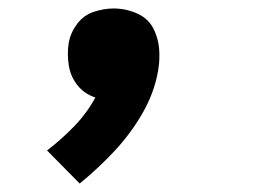

<svg xmlns="http://www.w3.org/2000/svg" viewBox="-20 -228 616 453"><path d="M168 205Q211 170 249.5 129Q288 88 316 39.5Q344 -9 353 -61Q356 -78 356 -94V-97V-100Q356 -130 344 -156.5Q332 -183 305 -195.5Q278 -208 248 -208Q225 -208 201 -200Q177 -192 161.5 -171Q146 -150 142 -126Q138 -99 142.5 -72.5Q147 -46 163.5 -26Q180 -6 205 2Q185 39 155 70Q125 101 91 127Z"/></svg>

Font: Iosevka Sparkle Heavy Oblique
Style: Regular
Weight: 900
Italic angle: -9°
Designer: Belleve Invis
Foundry: Belleve Invis
Version: Version 4.5.0; ttfautohint (v1.8.3)